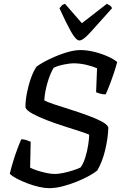

<svg xmlns="http://www.w3.org/2000/svg" viewBox="-20 -981 643 1001"><path d="M236 0Q214 0 184.5 -6.5Q155 -13 124.5 -24.5Q94 -36 69 -49Q44 -62 31 -75Q37 -101 47.5 -136Q58 -171 70 -203Q82 -235 91 -255Q105 -255 118 -250.5Q131 -246 140 -242L137 -107Q152 -99 175.5 -91.5Q199 -84 223 -79Q247 -74 266 -74Q285 -74 311 -79.5Q337 -85 361.5 -93Q386 -101 400 -108Q414 -126 424.5 -159.5Q435 -193 440 -226.5Q445 -260 445 -279Q432 -285 396.5 -296.5Q361 -308 315.5 -322.5Q270 -337 225.5 -354Q181 -371 150 -388Q119 -405 113 -420Q112 -453 120 -494.5Q128 -536 141.5 -574Q155 -612 171 -634Q197 -653 238.5 -673Q280 -693 323 -706.5Q366 -720 399 -720Q433 -720 470 -711Q507 -702 539 -688Q571 -674 591 -658Q585 -634 574 -601Q563 -568 551 -537Q539 -506 531 -489Q514 -489 501 -493Q488 -497 481 -500L486 -625Q461 -636 428 -643.5Q395 -651 362 -651Q346 -651 315 -645Q284 -639 260 -628Q241 -597 227 -548Q213 -499 211 -458Q226 -449 262.5 -437Q299 -425 345 -410.5Q391 -396 435 -380Q479 -364 509.5 -348Q540 -332 545 -316Q543 -261 528.5 -199.5Q514 -138 487 -92Q473 -80 445 -64.5Q417 -49 381.5 -34.5Q346 -20 308 -10Q270 0 236 0ZM394 -770Q376 -770 350 -816.5Q324 -863 290 -938Q296 -945 301.5 -951.5Q307 -958 319 -961L407 -860L537 -961Q561 -951 564 -938Q497 -864 455.5 -817Q414 -770 394 -770Z"/></svg>

Font: Texturina
Style: Italic
Weight: 400
Italic angle: -11°
Designer: Guillermo Torres Carreño
Foundry: Omnibus-Type
Version: Version 1.002; ttfautohint (v1.8.3)